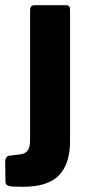

<svg xmlns="http://www.w3.org/2000/svg" viewBox="-60 -550 345 740"><path d="M210 -6Q210 82 167 126Q124 170 28 170Q-15 170 -27 166.5Q-39 163 -39 150L-40 71Q-40 64 -36 57.5Q-32 51 -24 50L18 45Q36 43 46 31Q56 19 56 -12V-511Q56 -530 73 -530H195Q210 -530 210 -513V-6Z"/></svg>

Font: Libre Franklin Thin
Style: Bold
Weight: 700
Version: Version 3.000